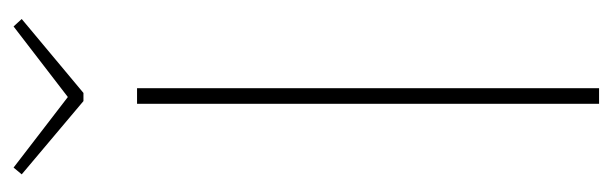

<svg xmlns="http://www.w3.org/2000/svg" viewBox="-330 -573 903 283"><g transform="rotate(-90 121.5 -431.5)"><path d="M133 -681V0H110V-681ZM224 -863 235 -851 126 -760H114L6 -851L16 -863L120 -783Z"/></g></svg>

Font: Fira Sans Condensed Thin
Style: Regular
Weight: 250
Width: 3
Designer: Carrois Corporate & Edenspiekermann AG
Foundry: Carrois Corporate GbR & Edenspiekermann AG
Version: Version 4.203